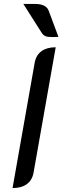

<svg xmlns="http://www.w3.org/2000/svg" viewBox="-20 -950 318 979"><path d="M157 -631Q164 -669 191.5 -689Q219 -709 264 -709L151 -69Q144 -31 116.5 -11Q89 9 44 9ZM248 -761Q223 -761 212 -765.5Q201 -770 193 -782L99 -930H157Q215 -930 228 -896L278 -762Q266 -761 248 -761Z"/></svg>

Font: K2D
Style: Italic
Weight: 400
Italic angle: -10°
Designer: Katatrad Aksorn Co.,Ltd.
Foundry: Cadson Demak Co.,Ltd.
Version: Version 1.000; ttfautohint (v1.6)